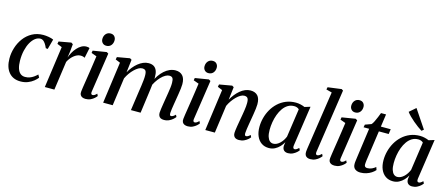

<svg xmlns="http://www.w3.org/2000/svg" viewBox="-52 -1459 4882 2097"><g transform="rotate(15 2389.0 -410.0)"><path d="M204 10Q119.5 10 72.2 -46.2Q25 -102.5 24.5 -201.5Q24 -262.5 43 -323.5Q62 -384.5 99.2 -434.8Q136.5 -485 191.5 -515.2Q246.5 -545.5 318 -545.5Q345 -545.5 377.5 -540Q410 -534.5 432.5 -524L401.5 -410L379 -412.5Q367 -440.5 354.2 -459.5Q341.5 -478.5 327.8 -488.2Q314 -498 298 -498Q266.5 -498 238.2 -476.5Q210 -455 188.2 -416.2Q166.5 -377.5 154 -324.5Q141.5 -271.5 142 -208Q142.5 -157.5 153.8 -122.2Q165 -87 186.8 -68.8Q208.5 -50.5 240.5 -50.5Q269 -50.5 292.5 -59Q316 -67.5 336.2 -81.8Q356.5 -96 375 -114L392 -82.5Q377 -62.5 350.5 -41Q324 -19.5 287.2 -4.8Q250.5 10 204 10Z M478.5 0 544 -468.5 489.5 -491 494.5 -519 633 -544 653 -531 644.5 -444 634.5 -375.5Q644.5 -404.5 661 -434.5Q677.5 -464.5 699.5 -489.2Q721.5 -514 748 -529.2Q774.5 -544.5 804 -544.5Q817 -544.5 826.2 -542.5Q835.5 -540.5 840 -537L815.5 -420.5Q811 -425 798 -429Q785 -433 768 -433Q747.5 -433 727.8 -424Q708 -415 690 -399.8Q672 -384.5 657.2 -365.2Q642.5 -346 632.5 -325.5L586.5 0Z M941 10.5Q919.5 10.5 903.8 3.5Q888 -3.5 880 -18.5Q872 -33.5 875 -57Q876.5 -72.5 881.2 -104Q886 -135.5 892.8 -178.8Q899.5 -222 907 -271.2Q914.5 -320.5 922 -371.8Q929.5 -423 936 -470L875.5 -492L880 -519L1033 -544L1053.5 -532L986.5 -84.5Q983.5 -66 989 -58.2Q994.5 -50.5 1003 -50.5Q1013.5 -50.5 1024.2 -56.2Q1035 -62 1051 -78.5L1062.5 -54.5Q1055 -43.5 1038.2 -28.2Q1021.5 -13 997 -1.2Q972.5 10.5 941 10.5ZM1009 -609Q982 -609 965.5 -627Q949 -645 949.5 -671.5Q950 -706 970 -728.5Q990 -751 1022.5 -751Q1051.5 -751 1067 -733Q1082.5 -715 1082.5 -690Q1082.5 -655 1062.8 -632Q1043 -609 1009 -609Z M1316.5 -532.5 1299 -386.5Q1316.5 -418.5 1339.5 -447Q1362.5 -475.5 1389.8 -497.8Q1417 -520 1447 -532.8Q1477 -545.5 1508.5 -545.5Q1544.5 -545.5 1567.5 -530.8Q1590.5 -516 1601.8 -486.5Q1613 -457 1612.5 -411.5Q1612.5 -405 1611.5 -394.5Q1610.5 -384 1609.2 -372Q1608 -360 1606 -347L1591.5 -353Q1609.5 -396.5 1633.8 -431.8Q1658 -467 1686.5 -492.5Q1715 -518 1746.8 -531.8Q1778.5 -545.5 1812 -545.5Q1863 -545.5 1892.2 -514.2Q1921.5 -483 1921.5 -417.5Q1921.5 -397.5 1917.8 -367.8Q1914 -338 1908.8 -305Q1903.5 -272 1898.5 -241.5Q1894 -214 1889 -184Q1884 -154 1880.2 -127Q1876.5 -100 1875.5 -80.5Q1875.5 -64 1879.2 -57.2Q1883 -50.5 1891 -50.5Q1901.5 -50.5 1913 -57Q1924.5 -63.5 1940.5 -79L1952 -56Q1944.5 -45 1927.5 -29.5Q1910.5 -14 1885 -1.8Q1859.5 10.5 1826.5 10.5Q1804.5 10.5 1790 3Q1775.5 -4.5 1768.8 -18.8Q1762 -33 1762 -53Q1762.5 -69.5 1766.5 -98Q1770.5 -126.5 1776 -159.8Q1781.5 -193 1786.5 -224.5Q1791.5 -255 1796.8 -287.5Q1802 -320 1805.8 -350.5Q1809.5 -381 1809 -404Q1809 -442.5 1798 -457.2Q1787 -472 1761 -472Q1741 -472 1717 -458.5Q1693 -445 1669 -420Q1645 -395 1623.8 -361.5Q1602.5 -328 1587.5 -288L1607.5 -357Q1606 -337 1603.8 -315.5Q1601.5 -294 1598.5 -272.5Q1595.5 -251 1593 -230.5L1561.5 0H1452L1484 -223.5Q1489 -254 1493.5 -287.2Q1498 -320.5 1501.2 -350.8Q1504.5 -381 1504 -403.5Q1504 -443 1493 -457.8Q1482 -472.5 1454 -472.5Q1434.5 -472.5 1412 -459.8Q1389.5 -447 1366.8 -425Q1344 -403 1324 -374.8Q1304 -346.5 1289.5 -315.5L1246 0H1138L1202.5 -469L1148.5 -491.5L1154 -519.5L1296.5 -544.5Z M2096 10.5Q2074.5 10.5 2058.8 3.5Q2043 -3.5 2035 -18.5Q2027 -33.5 2030 -57Q2031.5 -72.5 2036.2 -104Q2041 -135.5 2047.8 -178.8Q2054.5 -222 2062 -271.2Q2069.5 -320.5 2077 -371.8Q2084.5 -423 2091 -470L2030.5 -492L2035 -519L2188 -544L2208.5 -532L2141.5 -84.5Q2138.5 -66 2144 -58.2Q2149.5 -50.5 2158 -50.5Q2168.5 -50.5 2179.2 -56.2Q2190 -62 2206 -78.5L2217.5 -54.5Q2210 -43.5 2193.2 -28.2Q2176.5 -13 2152 -1.2Q2127.5 10.5 2096 10.5ZM2164 -609Q2137 -609 2120.5 -627Q2104 -645 2104.5 -671.5Q2105 -706 2125 -728.5Q2145 -751 2177.5 -751Q2206.5 -751 2222 -733Q2237.5 -715 2237.5 -690Q2237.5 -655 2217.8 -632Q2198 -609 2164 -609Z M2454 -386.5Q2471.5 -418.5 2494.2 -447.2Q2517 -476 2543.5 -498.2Q2570 -520.5 2599.5 -533Q2629 -545.5 2660.5 -545.5Q2712.5 -545.5 2741.2 -515Q2770 -484.5 2770 -418Q2770 -397.5 2766.2 -367.5Q2762.5 -337.5 2757 -304.5Q2751.5 -271.5 2746.5 -241.5Q2742 -214 2736.8 -184Q2731.5 -154 2727.8 -126.8Q2724 -99.5 2723 -80.5Q2723 -64 2727.2 -57.2Q2731.5 -50.5 2739 -50.5Q2748.5 -50.5 2760 -56.2Q2771.5 -62 2786 -76.5L2797.5 -53Q2790.5 -42.5 2773.5 -27.5Q2756.5 -12.5 2731.5 -1Q2706.5 10.5 2673.5 10.5Q2652 10.5 2637.5 3Q2623 -4.5 2615.8 -18.5Q2608.5 -32.5 2609 -53Q2609.5 -65.5 2611.8 -85Q2614 -104.5 2618 -127.8Q2622 -151 2626.2 -175.8Q2630.5 -200.5 2634.5 -223.5Q2638.5 -246.5 2642.8 -271Q2647 -295.5 2650.5 -319.5Q2654 -343.5 2656.2 -365Q2658.5 -386.5 2658 -404Q2658 -429.5 2653.2 -444.5Q2648.5 -459.5 2637.5 -466Q2626.5 -472.5 2608.5 -472.5Q2589 -472.5 2566.2 -459.5Q2543.5 -446.5 2521 -424Q2498.5 -401.5 2478.5 -373Q2458.5 -344.5 2444.5 -313.5L2401 0H2293L2357.5 -469L2303.5 -491.5L2309 -519.5L2451.5 -544.5L2471.5 -532.5Z M3270.5 -88.5Q3267.5 -66.5 3273.5 -58.2Q3279.5 -50 3289.5 -50Q3298.5 -50 3309.8 -56.5Q3321 -63 3335 -77L3347.5 -53.5Q3341 -43.5 3324.8 -28.5Q3308.5 -13.5 3284.2 -1.5Q3260 10.5 3229.5 10.5Q3198 10.5 3181.2 -7.5Q3164.5 -25.5 3166.5 -59L3172 -98Q3157.5 -71 3134.2 -46Q3111 -21 3080.5 -5.2Q3050 10.5 3013.5 10.5Q2964 10.5 2928.5 -14Q2893 -38.5 2874 -82.8Q2855 -127 2855 -186Q2855 -237.5 2868.5 -289Q2882 -340.5 2908.2 -386.5Q2934.5 -432.5 2973 -468.2Q3011.5 -504 3061.8 -524.8Q3112 -545.5 3173.5 -545.5Q3199.5 -545.5 3226.2 -539.2Q3253 -533 3274 -523.5L3337.5 -543ZM3220.5 -482.5Q3211.5 -492 3197.2 -497.8Q3183 -503.5 3164.5 -503.5Q3124.5 -503.5 3093.5 -484.5Q3062.5 -465.5 3039.5 -432.8Q3016.5 -400 3001.2 -358.5Q2986 -317 2978.5 -272.5Q2971 -228 2971 -185Q2971 -138 2980.8 -107.8Q2990.5 -77.5 3007.5 -62.8Q3024.5 -48 3047 -48Q3067 -48 3086 -57.2Q3105 -66.5 3121.8 -82.5Q3138.5 -98.5 3151.8 -119Q3165 -139.5 3174 -161.5Z M3527 -83Q3525 -66.5 3530 -58.5Q3535 -50.5 3544 -50.5Q3553.5 -50.5 3564.8 -56.5Q3576 -62.5 3593 -79L3604.5 -55.5Q3595.5 -43 3578.8 -27.8Q3562 -12.5 3537.5 -1Q3513 10.5 3480.5 10.5Q3463 10.5 3448.2 4.2Q3433.5 -2 3425.2 -15.8Q3417 -29.5 3417.5 -52Q3417.5 -56.5 3418.2 -64Q3419 -71.5 3420 -79.8Q3421 -88 3422 -95.5L3520.5 -753.5L3456 -770.5L3462 -797L3616.5 -817.5L3634.5 -805.5Z M3755.5 10.5Q3734 10.5 3718.2 3.5Q3702.5 -3.5 3694.5 -18.5Q3686.5 -33.5 3689.5 -57Q3691 -72.5 3695.8 -104Q3700.5 -135.5 3707.2 -178.8Q3714 -222 3721.5 -271.2Q3729 -320.5 3736.5 -371.8Q3744 -423 3750.5 -470L3690 -492L3694.5 -519L3847.5 -544L3868 -532L3801 -84.5Q3798 -66 3803.5 -58.2Q3809 -50.5 3817.5 -50.5Q3828 -50.5 3838.8 -56.2Q3849.5 -62 3865.5 -78.5L3877 -54.5Q3869.5 -43.5 3852.8 -28.2Q3836 -13 3811.5 -1.2Q3787 10.5 3755.5 10.5ZM3823.5 -609Q3796.5 -609 3780 -627Q3763.5 -645 3764 -671.5Q3764.5 -706 3784.5 -728.5Q3804.5 -751 3837 -751Q3866 -751 3881.5 -733Q3897 -715 3897 -690Q3897 -655 3877.2 -632Q3857.5 -609 3823.5 -609Z M4085.5 -177.5Q4082 -156 4080 -140.2Q4078 -124.5 4076.8 -112Q4075.5 -99.5 4075.5 -88Q4075.5 -71.5 4084.2 -63.8Q4093 -56 4108 -56Q4137 -56 4160.5 -67Q4184 -78 4201.5 -93.5L4212.5 -61.5Q4196.5 -42.5 4171.2 -26Q4146 -9.5 4114.5 0.5Q4083 10.5 4048 10.5Q4010.5 10.5 3986.5 -8.2Q3962.5 -27 3963.5 -68.5Q3963.5 -74.5 3964.2 -83.8Q3965 -93 3966.8 -106Q3968.5 -119 3970.8 -135.8Q3973 -152.5 3976 -174L4018 -476.5H3955L3961 -508L4030.5 -533Q4042 -545 4054.8 -570.8Q4067.5 -596.5 4079.2 -625.2Q4091 -654 4099 -675.5H4156L4135.5 -532.5H4247L4239 -476.5H4128Z M4673.5 -88.5Q4670.5 -66.5 4676.5 -58.2Q4682.5 -50 4692.5 -50Q4701.5 -50 4712.8 -56.5Q4724 -63 4738 -77L4750.5 -53.5Q4744 -43.5 4727.8 -28.5Q4711.5 -13.5 4687.2 -1.5Q4663 10.5 4632.5 10.5Q4601 10.5 4584.2 -7.5Q4567.5 -25.5 4569.5 -59L4575 -98Q4560.5 -71 4537.2 -46Q4514 -21 4483.5 -5.2Q4453 10.5 4416.5 10.5Q4367 10.5 4331.5 -14Q4296 -38.5 4277 -82.8Q4258 -127 4258 -186Q4258 -237.5 4271.5 -289Q4285 -340.5 4311.2 -386.5Q4337.5 -432.5 4376 -468.2Q4414.5 -504 4464.8 -524.8Q4515 -545.5 4576.5 -545.5Q4602.5 -545.5 4629.2 -539.2Q4656 -533 4677 -523.5L4740.5 -543ZM4623.5 -482.5Q4614.5 -492 4600.2 -497.8Q4586 -503.5 4567.5 -503.5Q4527.5 -503.5 4496.5 -484.5Q4465.5 -465.5 4442.5 -432.8Q4419.5 -400 4404.2 -358.5Q4389 -317 4381.5 -272.5Q4374 -228 4374 -185Q4374 -138 4383.8 -107.8Q4393.5 -77.5 4410.5 -62.8Q4427.5 -48 4450 -48Q4470 -48 4489 -57.2Q4508 -66.5 4524.8 -82.5Q4541.5 -98.5 4554.8 -119Q4568 -139.5 4577 -161.5ZM4575.5 -603Q4555 -615.5 4528.5 -635Q4502 -654.5 4474.5 -677.8Q4447 -701 4424 -724.2Q4401 -747.5 4387 -767L4459 -829.5L4598.5 -621.5Z"/></g></svg>

Font: Merriweather 72pt Medium
Style: Italic
Weight: 500
Italic angle: -7.8°
Version: Version 2.101